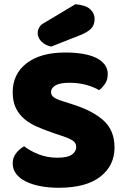

<svg xmlns="http://www.w3.org/2000/svg" viewBox="-20 -871 591 907"><path d="M237 -241Q193 -256 157 -271.5Q121 -287 95 -309Q69 -331 54.5 -361.5Q40 -392 40 -436Q40 -521 105.5 -572Q171 -623 289 -623Q332 -623 369 -617Q406 -611 432.5 -598.5Q459 -586 474 -566.5Q489 -547 489 -521Q489 -495 477 -476.5Q465 -458 448 -445Q426 -459 389 -469.5Q352 -480 308 -480Q263 -480 242 -467.5Q221 -455 221 -436Q221 -421 234 -411.5Q247 -402 273 -394L326 -377Q420 -347 470.5 -300.5Q521 -254 521 -174Q521 -89 454 -36.5Q387 16 257 16Q211 16 171.5 8.5Q132 1 102.5 -13.5Q73 -28 56.5 -49.5Q40 -71 40 -99Q40 -128 57 -148.5Q74 -169 94 -180Q122 -158 162.5 -142Q203 -126 251 -126Q300 -126 320 -141Q340 -156 340 -176Q340 -196 324 -206.5Q308 -217 279 -227ZM336 -851Q385 -847 406 -827.5Q427 -808 427 -782Q427 -753 410.5 -736Q394 -719 359 -705L222 -651Q193 -657 175.5 -675Q158 -693 158 -715Q158 -729 165.5 -742Q173 -755 189 -763Z"/></svg>

Font: Baloo Bhaina
Style: Regular
Weight: 400
Designer: Manish Minz, Shuchita Grover and Ek Type
Foundry: Ek Type
Version: Version 1.443;PS 1.000;hotconv 16.6.51;makeotf.lib2.5.65220;